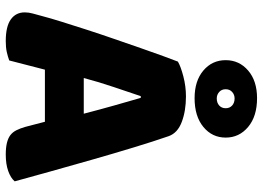

<svg xmlns="http://www.w3.org/2000/svg" viewBox="-143 -760 913 667"><g transform="rotate(90 313.5 -426.5)"><path d="M194 -588Q211 -598 245.5 -607Q280 -616 315 -616Q365 -616 403.5 -601.5Q442 -587 453 -556Q471 -504 492 -435Q513 -366 534 -292.5Q555 -219 575 -147.5Q595 -76 610 -21Q598 -7 574 1.5Q550 10 517 10Q493 10 476.5 6Q460 2 449.5 -6Q439 -14 432.5 -27Q426 -40 421 -57L403 -126H222Q214 -96 206 -64Q198 -32 190 -2Q176 3 160.5 6.5Q145 10 123 10Q72 10 47.5 -7.5Q23 -25 23 -56Q23 -70 27 -84Q31 -98 36 -117Q43 -144 55.5 -184Q68 -224 83 -270.5Q98 -317 115 -366Q132 -415 147 -458.5Q162 -502 174.5 -536Q187 -570 194 -588ZM314 -459Q300 -417 282.5 -365.5Q265 -314 251 -261H375Q361 -315 346.5 -366.5Q332 -418 320 -459ZM189 -754Q189 -801 225 -832Q261 -863 321 -863Q384 -863 421 -832Q458 -801 458 -754Q458 -707 421 -676.5Q384 -646 321 -646Q261 -646 225 -676.5Q189 -707 189 -754ZM290 -754Q290 -740 299.5 -731.5Q309 -723 322 -723Q337 -723 346.5 -731.5Q356 -740 356 -754Q356 -768 346.5 -776.5Q337 -785 322 -785Q309 -785 299.5 -776.5Q290 -768 290 -754Z"/></g></svg>

Font: Baloo Cyrillic
Style: Regular
Weight: 400
Designer: Ek Type, Denis Ignatov
Foundry: Ek Type
Version: Version 1.50 July 26, 2019